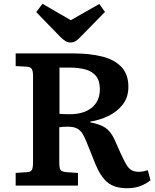

<svg xmlns="http://www.w3.org/2000/svg" viewBox="-20 -983 822 1017"><path d="M653 14Q587 14 549.5 -17Q512 -48 485 -115L438 -232Q428 -256 417.5 -274Q407 -292 389 -302Q371 -312 338 -312Q313 -312 294 -309V-121Q294 -92 301 -82.5Q308 -73 334 -71L393 -67V0H63V-67L121 -71Q139 -71 147 -80.5Q155 -90 155 -122V-583Q155 -604 149 -616.5Q143 -629 119 -630L63 -633V-700H370Q456 -700 521.5 -683.5Q587 -667 623.5 -628Q660 -589 660 -523Q660 -467 629.5 -428.5Q599 -390 552.5 -368Q506 -346 458 -339V-335Q510 -325 538.5 -306Q567 -287 587 -243L619 -171Q636 -134 648.5 -112.5Q661 -91 676.5 -82Q692 -73 716 -73Q735 -73 763 -81L777 -28Q754 -9 723 2.5Q692 14 653 14ZM349 -378Q424 -378 466.5 -413Q509 -448 509 -511Q509 -556 488 -581Q467 -606 431 -615.5Q395 -625 349 -625H295V-380Q308 -379 323.5 -378.5Q339 -378 349 -378ZM353 -758Q339 -758 326.5 -765.5Q314 -773 296 -791L172 -919L205 -963L355 -876L506 -962L536 -920L407 -788Q393 -773 381 -765.5Q369 -758 353 -758Z"/></svg>

Font: Literata 7pt SemiBold
Style: Regular
Weight: 600
Designer: Latin by Veronika Burian and Jose Scaglione. Greek by Irene Vlachou. Cyrillic by Vera Evstafieva.
Foundry: TypeTogether
Version: Version 3.002